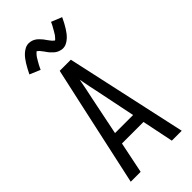

<svg xmlns="http://www.w3.org/2000/svg" viewBox="-299 -1035 1097 1097"><g transform="rotate(-45 250.0 -486.0)"><path d="M44 0 151 -490 205 -735H295L456 0H376L337 -190H163L124 0ZM177 -260H323L276 -490Q269 -522 262.5 -554Q256 -586 250 -618Q244 -586 237.5 -554Q231 -522 224 -490ZM308 -812Q303 -812 298 -813Q293 -814 288.5 -815.5Q284 -817 279.5 -818.5Q275 -820 270.5 -823Q266 -826 262 -828.5Q258 -831 255 -834.5Q252 -838 248 -841.5Q244 -845 240.5 -849Q237 -853 234 -856.5Q231 -860 228.5 -864Q226 -868 223 -872Q220 -876 216.5 -880.5Q213 -885 210 -889Q207 -893 204 -896.5Q201 -900 196 -903.5Q191 -907 191 -909H193Q193 -908 189.5 -906Q186 -904 183.5 -901Q181 -898 178.5 -895.5Q176 -893 174.5 -891Q173 -889 171.5 -887Q170 -885 168.5 -883Q167 -881 165.5 -878.5Q164 -876 162.5 -873Q161 -870 159 -867.5Q157 -865 155.5 -861.5Q154 -858 152 -855Q150 -852 148 -848.5Q146 -845 144 -841Q142 -837 140 -833Q138 -829 136 -824.5Q134 -820 132 -816L68 -843Q77 -861 85 -876Q93 -891 101 -903.5Q109 -916 117 -926.5Q125 -937 136.5 -947.5Q148 -958 162 -965Q176 -972 192 -972Q197 -972 202 -971Q207 -970 211.5 -969Q216 -968 220.5 -966Q225 -964 229.5 -961.5Q234 -959 238 -956Q242 -953 245 -950Q248 -947 252 -943Q256 -939 259.5 -935Q263 -931 266 -927.5Q269 -924 271.5 -920Q274 -916 277 -912Q280 -908 283.5 -903.5Q287 -899 290 -895Q293 -891 296 -887.5Q299 -884 304 -880.5Q309 -877 309 -876H307L311 -878Q314 -880 316.5 -883Q319 -886 321.5 -889Q324 -892 325.5 -893.5Q327 -895 328.5 -897Q330 -899 331.5 -901.5Q333 -904 334.5 -906.5Q336 -909 337.5 -911.5Q339 -914 341 -917Q343 -920 344.5 -923Q346 -926 348 -929.5Q350 -933 352 -936.5Q354 -940 356 -943.5Q358 -947 360 -951Q362 -955 364 -959.5Q366 -964 368 -968L432 -942Q423 -923 415 -908Q407 -893 399 -880.5Q391 -868 383 -857.5Q375 -847 363.5 -836.5Q352 -826 338 -819Q324 -812 308 -812Z"/></g></svg>

Font: Moesevka
Style: Regular
Weight: 400
Monospace: yes
Designer: Belleve Invis
Foundry: Belleve Invis
Version: Version 32.5.0; ttfautohint (v1.8.4)